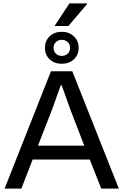

<svg xmlns="http://www.w3.org/2000/svg" viewBox="-20 -1103 722 1123"><path d="M299 -951 386 -1083H489L490 -1080L380 -951ZM412 -756Q384 -730 341 -730Q298 -730 270.5 -756Q243 -782 243 -823Q243 -864 270.5 -890.5Q298 -917 341 -917Q384 -917 412 -890.5Q440 -864 440 -823Q440 -782 412 -756ZM341 -776Q363 -776 376.5 -789.5Q390 -803 390 -823Q390 -843 376.5 -856.5Q363 -870 341 -870Q320 -870 306.5 -856.5Q293 -843 293 -823Q293 -803 306.5 -789.5Q320 -776 341 -776ZM7 0 278 -686H403L675 0H572L505 -170H171L105 0ZM202 -251H473L390 -466Q376 -503 341 -604H335Q305 -517 286 -466Z"/></svg>

Font: Archivo
Style: Regular
Weight: 400
Designer: Hector Gatti
Foundry: Omnibus-Type
Version: Version 2.001